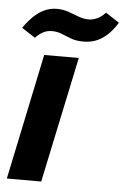

<svg xmlns="http://www.w3.org/2000/svg" viewBox="-53 -777 530 815"><g transform="rotate(5 212.0 -369.0)"><path d="M7.4 0 119.7 -536.3H267.1L153.9 0ZM281.1 -607.4Q249 -607.4 226.6 -615.9Q204.1 -624.3 185.4 -632.2Q166.7 -640.1 144 -640.1Q122.9 -640.1 105.9 -630.9Q88.9 -621.7 74 -605.4L16.3 -643.1Q42.3 -679.7 65.7 -699.6Q89.1 -719.6 111.6 -727.8Q134 -736 155.9 -736Q183.3 -736 206.1 -727.9Q228.9 -719.9 250.5 -711.4Q272.1 -703 294.4 -703Q312.1 -703 330.6 -711.4Q349 -719.9 365.7 -738L423.7 -700Q400.9 -663.7 377 -643.4Q353.1 -623.1 329.5 -615.3Q305.9 -607.4 281.1 -607.4Z"/></g></svg>

Font: Mona Sans
Style: Italic
Weight: 200
Italic angle: -11.6951°
Designer: Deni Anggara
Foundry: GitHub
Version: Version 2.000